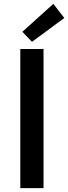

<svg xmlns="http://www.w3.org/2000/svg" viewBox="-20 -973 352 993"><path d="M85 -719.7H205.1V0H85ZM95.7 -808.6 255.9 -953.1 312.5 -879.9 145.5 -756.8Z"/></svg>

Font: Reddit Sans Chocolate SemiBold
Style: Regular
Weight: 600
Designer: Stephen Hutchings
Foundry: Reddit
Version: Version 1.011